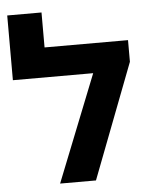

<svg xmlns="http://www.w3.org/2000/svg" viewBox="-54 -804 652 848"><g transform="rotate(-5 272.5 -380.0)"><path d="M178 0 366 -473H10V-760H162V-605H532V-509L337 0Z"/></g></svg>

Font: Noto Sans Hebrew ExtraCondensed Extra
Style: Regular
Weight: 800
Width: 3
Designer: Monotype Design Team
Foundry: Monotype Imaging Inc.
Version: Version 1.902